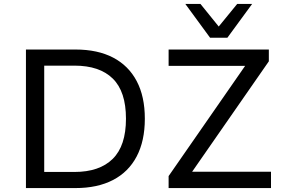

<svg xmlns="http://www.w3.org/2000/svg" viewBox="-20 -957 1444 977"><path d="M112 0V-705H364Q477 -705 555.5 -664Q634 -623 675.5 -544.5Q717 -466 717 -353Q717 -240 675.5 -161Q634 -82 555 -41Q476 0 364 0ZM205 -82H359Q486 -82 553.5 -148.5Q621 -215 621 -353Q621 -491 554 -557Q487 -623 359 -623H205ZM838 0V-61L1258 -666L1271 -622H838V-705H1348V-645L927 -39L914 -83H1359V0ZM1049 -765 923 -937H1000L1093 -822L1187 -937H1263L1137 -765Z"/></svg>

Font: Nunito Sans 6pt
Style: Regular
Weight: 400
Version: Version 3.101;gftools[0.9.27]